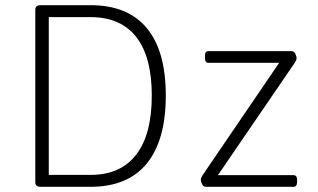

<svg xmlns="http://www.w3.org/2000/svg" viewBox="-20 -720 1224 740"><path d="M136 0Q116 0 116 -18V-682Q116 -700 136 -700H329Q472 -700 545.5 -612Q619 -524 619 -352Q619 -179 545.5 -89.5Q472 0 329 0ZM168 -46H329Q445 -46 505 -124Q565 -202 565 -352Q565 -501 505 -577.5Q445 -654 329 -654H168ZM773 0Q764 0 759 -10Q754 -20 754 -28Q754 -34 761 -45L1056 -478H783Q770 -478 770 -496V-505Q770 -523 783 -523H1103Q1113 -523 1118 -513Q1123 -503 1123 -495Q1123 -489 1116 -478L820 -45H1111Q1125 -45 1125 -27V-18Q1125 0 1111 0Z"/></svg>

Font: Asap ExtraLight
Style: Regular
Weight: 200
Designer: Pablo Cosgaya
Foundry: Omnibus-Type
Version: Version 3.001; ttfautohint (v1.8.4.7-5d5b)